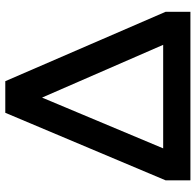

<svg xmlns="http://www.w3.org/2000/svg" viewBox="-27 -713 740 726"><g transform="rotate(-90 343.0 -350.0)"><path d="M24 0V-93.5L279.5 -700H399L661.5 -93.5V0ZM145 -103H536.5L337 -561Z"/></g></svg>

Font: Geologica Roman
Style: Regular
Weight: 400
Designer: Sindre Bremnes, Frode Helland
Foundry: Monokrom Skriftforlag AS
Version: Version 1.010;gftools[0.9.28]